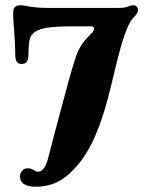

<svg xmlns="http://www.w3.org/2000/svg" viewBox="-20 -699 564 729"><path d="M56 -29Q56 -42 64.5 -51Q73 -60 84 -60Q100 -60 112 -51Q117.1 -47 124.3 -47Q136.6 -47 146.3 -59.5Q156 -72 163 -100L191 -207Q247 -420 264 -471Q272 -496 278.5 -509Q285 -522 296 -538Q304 -549 327 -572Q337 -582 337 -591Q337 -599 326 -599H257Q198 -599 164.5 -594.5Q131 -590 113 -578Q99 -569 93.5 -552Q88 -535 88 -490Q88 -456 62 -456Q38 -456 38 -490Q38 -525 34 -579Q30 -627 30 -647Q30 -664 34 -669Q41 -679 57 -679Q68 -679 81 -676Q118 -669 157 -669H429Q453 -669 462 -673Q478 -679 486 -679Q494 -679 499 -674Q504 -669 504 -660Q504 -654 500 -648Q496 -642 491 -636Q487 -633 484 -629Q472 -614 462.5 -591.5Q453 -569 441 -529Q430 -491 413 -420Q389 -316 369 -256Q349 -196 328 -154Q307 -112 279 -77Q243 -33 204.5 -11.5Q166 10 114 10Q88 10 72 0.5Q56 -9 56 -29Z"/></svg>

Font: Raigarh
Style: Regular
Weight: 400
Designer: jaikishan Patel
Foundry: MagicType
Version: Version 1.000;FEAKit 1.0